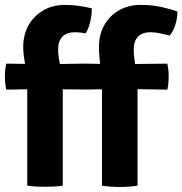

<svg xmlns="http://www.w3.org/2000/svg" viewBox="-22 -760 746 786"><path d="M541 0Q507 5.5 467.5 5.5Q429.5 5.5 395.5 0V-394.5L332 -393.5H318.5L235 -394.5V0Q213 3 196.2 3.8Q179.5 4.5 162.5 4.5Q146 4.5 128.2 3.8Q110.5 3 89.5 0V-394.5L3.5 -393Q-2 -420.5 -2 -447Q-2 -473 3.5 -499.5L80.5 -498.5Q77.5 -515.5 75.2 -533.2Q73 -551 73 -568Q73 -617 94.5 -655.8Q116 -694.5 154.5 -717.2Q193 -740 244.5 -740Q274.5 -740 302.2 -735.8Q330 -731.5 353.5 -726Q354.5 -710.5 351.2 -690Q348 -669.5 341.8 -651.2Q335.5 -633 328 -623.5Q320 -625 308.5 -626.5Q297 -628 284 -628Q251.5 -628 233.8 -610.2Q216 -592.5 216 -557.5Q216 -543.5 218 -528.5Q220 -513.5 223.5 -498L318.5 -499.5H332L388 -498.5Q386 -515.5 384.5 -533Q383 -550.5 383 -568Q383 -617 404.2 -655.8Q425.5 -694.5 464.2 -717.2Q503 -740 554.5 -740Q599.5 -740 639.2 -731.2Q679 -722.5 704 -713Q705 -687.5 695.8 -658.5Q686.5 -629.5 672 -614.5Q656.5 -618.5 635.2 -623.2Q614 -628 593.5 -628Q561 -628 543.2 -610.2Q525.5 -592.5 525.5 -557.5Q525.5 -543.5 527 -528.5Q528.5 -513.5 531 -498L663 -499.5Q668.5 -474.5 668.5 -447Q668.5 -417 663 -393L541 -395Z"/></svg>

Font: Signika Negative SC
Style: Bold
Weight: 700
Designer: Anna Giedryś
Foundry: Anna Giedryś
Version: Version 2.000; ttfautohint (v1.8.3) -l 8 -r 50 -G 200 -x 9 -